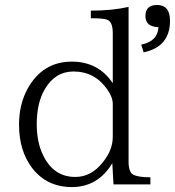

<svg xmlns="http://www.w3.org/2000/svg" viewBox="-20 -757 709 778"><path d="M439.9 -9.8 435.1 -95.7Q377 1 271 1Q170.9 1 111.3 -74.7Q57.1 -145.5 57.1 -251Q57.1 -334.5 92.3 -398.4Q153.3 -507.3 271 -507.3Q378.4 -507.3 437 -419.9V-622.1Q437 -668 415 -676.8Q401.4 -683.1 348.1 -683.1V-713.9Q433.6 -713.9 501 -729V-102.1Q501 -58.1 521 -48.8Q541 -38.6 589.4 -38.6V-9.8ZM437 -203.1V-335Q437 -363.3 415 -394Q364.3 -467.3 277.8 -467.3Q204.1 -467.3 162.1 -396.5Q128.9 -340.8 128.9 -253.9Q128.9 -181.6 153.8 -129.9Q195.8 -40 285.2 -40Q350.6 -40 397 -100.1Q437 -148.9 437 -203.1ZM552.2 -576.2Q619.1 -589.4 622.1 -647Q569.3 -648.4 569.3 -691.9Q569.3 -736.8 616.2 -736.8Q668.9 -736.8 668.9 -672.9Q668.9 -567.4 562 -544.9Z"/></svg>

Font: I.Ming
Style: Regular
Weight: 400
Designer: Ichiten Fonts Project
Version: Version 6.11; Dec 27, 2019